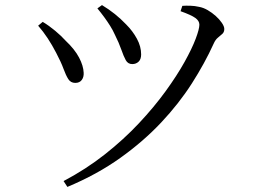

<svg xmlns="http://www.w3.org/2000/svg" viewBox="-20 -706 1040 755"><path d="M230 6Q319 -41 393 -99.5Q467 -158 526.5 -221.5Q586 -285 631 -347Q676 -409 705.5 -462Q735 -515 749.5 -553.5Q764 -592 764 -609Q764 -624 748 -635.5Q732 -647 690 -662L697 -683Q710 -684 728 -683.5Q746 -683 763 -679Q780 -676 797 -666Q814 -656 828.5 -643Q843 -630 852.5 -616Q862 -602 862 -592Q862 -580 854.5 -573Q847 -566 837 -558Q827 -550 820 -534Q785 -457 734.5 -378Q684 -299 614 -224.5Q544 -150 453 -85Q362 -20 245 29ZM276 -380Q258 -380 248.5 -395Q239 -410 229.5 -436Q220 -462 201 -498Q185 -529 167.5 -555.5Q150 -582 130 -605L148 -620Q173 -605 197.5 -584.5Q222 -564 238 -546Q274 -512 291 -479.5Q308 -447 309 -420Q310 -403 301.5 -391.5Q293 -380 276 -380ZM500 -454Q483 -454 474.5 -469.5Q466 -485 457 -511Q448 -537 432 -569Q424 -587 413 -604.5Q402 -622 389.5 -639Q377 -656 363 -673L381 -686Q409 -669 432 -650.5Q455 -632 476 -610Q502 -584 518.5 -553.5Q535 -523 535 -492Q535 -473 525 -463.5Q515 -454 500 -454Z"/></svg>

Font: Noto Serif JP ExtraLight
Style: Regular
Weight: 400
Version: Version 2.003-H1;hotconv 1.1.1;makeotfexe 2.6.0